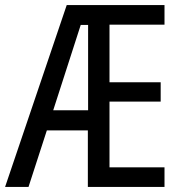

<svg xmlns="http://www.w3.org/2000/svg" viewBox="-22 -734 723 754"><path d="M624 0H323V-222H162L90 0H-2L240 -714H624V-637H408V-411H609V-335H408V-77H624ZM187 -301H324V-636H295Z"/></svg>

Font: Noto Sans Display Condensed
Style: Regular
Weight: 400
Width: 3
Designer: Monotype Design Team
Foundry: Monotype Imaging Inc.
Version: Version 2.003